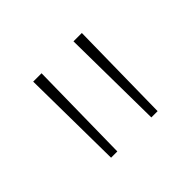

<svg xmlns="http://www.w3.org/2000/svg" viewBox="-75 -897 455 455"><g transform="rotate(-45 152.5 -670.0)"><path d="M99 -799 95 -541H74L71 -799ZM234 -799 230 -541H209L206 -799Z"/></g></svg>

Font: Noto Sans Sinhala UI ExtraCondensed Thin
Style: Regular
Weight: 100
Width: 2
Designer: Jelle Bosma - Monotype Design Team
Foundry: Monotype Imaging Inc.
Version: Version 2.006; ttfautohint (v1.8.4.7-5d5b)